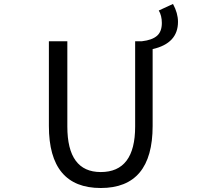

<svg xmlns="http://www.w3.org/2000/svg" viewBox="-20 -943 1040 976"><path d="M787.1 -889.6 859.4 -922.9Q884.8 -876 884.8 -832Q884.8 -722.7 755.9 -693.4V-302.7Q755.9 12.7 492.2 12.7Q228.5 12.7 228.5 -302.7V-733.4H322.3V-299.8Q322.3 -68.4 492.2 -68.4Q667 -68.4 667 -299.8V-733.4H702.1Q752.9 -739.3 777.8 -760.7Q802.7 -782.2 802.7 -826.2Q802.7 -863.3 787.1 -889.6Z"/></svg>

Font: GenEi Gothic M Regular
Style: Regular
Weight: 400
Designer: o_tamon (Modified); [Source Han Sans]
Ryoko NISHIZUKA  (kana & ideographs); Paul D. Hunt (Latin, Greek & Cyrillic); Wenl
Version: Version 1.1a;Original Version 1.004